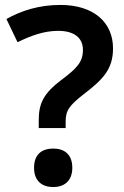

<svg xmlns="http://www.w3.org/2000/svg" viewBox="-20 -744 502 778"><path d="M137 -225H246V-250C246 -296 259 -315 320 -363C396 -421 438 -463 438 -548C438 -653 360 -724 225 -724C138 -724 67 -701 6 -667L51 -573C105 -599 157 -619 216 -619C280 -619 316 -591 316 -542C316 -493 293 -468 226 -418C159 -367 137 -327 137 -258ZM118 -64C118 -9 152 14 196 14C238 14 273 -9 273 -64C273 -121 238 -142 196 -142C152 -142 118 -121 118 -64Z"/></svg>

Font: Noto Sans Vithkuqi SemiBold
Style: Regular
Weight: 600
Version: Version 1.001